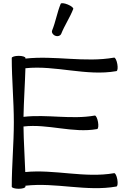

<svg xmlns="http://www.w3.org/2000/svg" viewBox="-20 -1160 799 1193"><path d="M360 -949C381 -1002 414 -1050 435 -1104C438 -1111 423 -1123 401 -1132C379 -1141 359 -1143 357 -1136C335 -1083 326 -1025 304 -971C299 -959 308 -944 323 -938C338 -932 354 -937 360 -949ZM53 -800C53 -667 66 -533 66 -400C66 -267 53 -133 53 0C53 7 73 13 96 13C119 13 138 7 138 0C138 -2 138 -4 138 -6C326 -28 517 32 703 -1C711 -2 713 -22 709 -45C705 -68 696 -86 689 -84C506 -52 320 -109 137 -91C134 -185 127 -280 126 -374C278 -392 432 -331 583 -358C591 -359 593 -379 589 -402C585 -425 576 -443 569 -442C423 -416 273 -451 126 -434C128 -535 135 -635 138 -736C325 -756 516 -685 703 -718C711 -719 713 -739 709 -762C705 -785 696 -803 689 -802C507 -770 321 -816 138 -796C138 -797 138 -798 138 -800C138 -807 119 -813 96 -813C73 -813 53 -807 53 -800Z"/></svg>

Font: Nupuram Expanded Light
Style: Regular
Weight: 300
Width: 7
Designer: Santhosh Thottingal (santhosh.thottingal@gmail.com)
Foundry: SMC
Version: Version 1.000